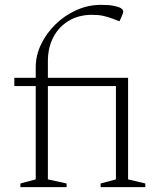

<svg xmlns="http://www.w3.org/2000/svg" viewBox="-20 -770 672 790"><path d="M64 0V-15L127 -32V-416H39V-450H127V-494Q127 -541 148.5 -586.5Q170 -632 207.5 -669Q245 -706 293.5 -728Q342 -750 396 -750Q414 -750 427 -749Q440 -748 447 -746Q469 -742 478 -736Q487 -730 487 -723Q487 -716 480 -701L472 -683H470L444 -693Q422 -701 403.5 -705Q385 -709 358 -709Q304 -709 263 -684.5Q222 -660 199.5 -617Q177 -574 177 -518V-450H507V-32L578 -15V0H394V-15L457 -32V-416H177V-32L254 -15V0Z"/></svg>

Font: Spectral ExtraLight
Style: Regular
Weight: 275
Designer: Jean-Baptiste Levee
Foundry: Production Type
Version: Version 2.001